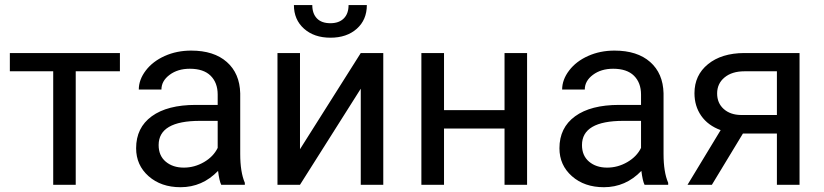

<svg xmlns="http://www.w3.org/2000/svg" viewBox="-20 -741 3303 770"><path d="M460.9 -455.1H283.7V0H193.4V-455.1H19.5V-528.3H460.9Z M867.2 0Q859.4 -15.6 854.5 -55.7Q791.5 9.8 704.1 9.8Q626 9.8 575.9 -34.4Q525.9 -78.6 525.9 -146.5Q525.9 -229 588.6 -274.7Q651.4 -320.3 765.1 -320.3H853V-361.8Q853 -409.2 824.7 -437.3Q796.4 -465.3 741.2 -465.3Q692.9 -465.3 660.2 -440.9Q627.4 -416.5 627.4 -381.8H536.6Q536.6 -421.4 564.7 -458.3Q592.8 -495.1 640.9 -516.6Q689 -538.1 746.6 -538.1Q837.9 -538.1 889.6 -492.4Q941.4 -446.8 943.4 -366.7V-123.5Q943.4 -50.8 961.9 -7.8V0ZM717.3 -68.8Q759.8 -68.8 797.9 -90.8Q835.9 -112.8 853 -147.9V-256.3H782.2Q616.2 -256.3 616.2 -159.2Q616.2 -116.7 644.5 -92.8Q672.9 -68.8 717.3 -68.8Z M1426.8 -528.3H1517.1V0H1426.8V-385.3L1183.1 0H1092.8V-528.3H1183.1V-142.6ZM1451.2 -720.7Q1451.2 -661.6 1410.9 -625.7Q1370.6 -589.8 1305.2 -589.8Q1239.7 -589.8 1199.2 -626Q1158.7 -662.1 1158.7 -720.7H1232.4Q1232.4 -686.5 1251 -667.2Q1269.5 -647.9 1305.2 -647.9Q1339.4 -647.9 1358.6 -667Q1377.9 -686 1377.9 -720.7Z M2093.8 0H2003.4V-225.6H1760.7V0H1669.9V-528.3H1760.7V-299.3H2003.4V-528.3H2093.8Z M2564.9 0Q2557.1 -15.6 2552.2 -55.7Q2489.3 9.8 2401.9 9.8Q2323.7 9.8 2273.7 -34.4Q2223.6 -78.6 2223.6 -146.5Q2223.6 -229 2286.4 -274.7Q2349.1 -320.3 2462.9 -320.3H2550.8V-361.8Q2550.8 -409.2 2522.5 -437.3Q2494.1 -465.3 2439 -465.3Q2390.6 -465.3 2357.9 -440.9Q2325.2 -416.5 2325.2 -381.8H2234.4Q2234.4 -421.4 2262.5 -458.3Q2290.5 -495.1 2338.6 -516.6Q2386.7 -538.1 2444.3 -538.1Q2535.6 -538.1 2587.4 -492.4Q2639.2 -446.8 2641.1 -366.7V-123.5Q2641.1 -50.8 2659.7 -7.8V0ZM2415 -68.8Q2457.5 -68.8 2495.6 -90.8Q2533.7 -112.8 2550.8 -147.9V-256.3H2480Q2314 -256.3 2314 -159.2Q2314 -116.7 2342.3 -92.8Q2370.6 -68.8 2415 -68.8Z M3186.5 -528.3V0H3095.7V-205.6H2959.5L2835 0H2737.3L2870.1 -219.2Q2819.3 -237.8 2792.2 -276.6Q2765.1 -315.4 2765.1 -367.2Q2765.1 -439.5 2819.3 -483.6Q2873.5 -527.8 2964.4 -528.3ZM2856 -366.2Q2856 -327.6 2882.3 -304Q2908.7 -280.3 2952.1 -279.8H3095.7V-455.1H2965.8Q2915.5 -455.1 2885.7 -430.4Q2856 -405.8 2856 -366.2Z"/></svg>

Font: SteelSelectRoboto
Style: Roboto-Regular
Weight: 400
Designer: Google
Version: Version 2.137; 2017